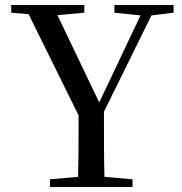

<svg xmlns="http://www.w3.org/2000/svg" viewBox="-20 -752 731 772"><path d="M440 -701 545 -690 379 -340 211 -691 319 -701V-732H25V-701L95 -695L296 -288C296 -168 296 -112 294 -41L181 -31V0H513V-31L400 -41C398 -115 398 -173 398 -303L589 -690L678 -701V-732H440Z"/></svg>

Font: Noto Serif JP Medium
Style: Regular
Weight: 500
Designer: Ryoko NISHIZUKA 西塚涼子 (kana & ideographs); Frank Grießhammer (Latin, Greek & Cyrillic); Wenlong ZHANG 张文龙 (bopomofo); San
Foundry: Adobe
Version: Version 2.001;hotconv 1.1.0;makeotfexe 2.6.0